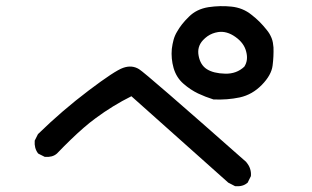

<svg xmlns="http://www.w3.org/2000/svg" viewBox="-20 -729 1040 640"><path d="M762.7 -108.9 740.2 -120.6 739.7 -121.1 739.3 -121.6 418 -408.2Q356 -377.4 298.8 -335Q279.3 -320.8 258.5 -302.7Q237.8 -284.7 215.8 -263.4Q193.8 -242.2 170.4 -217.8L169.9 -217.3Q162.1 -210.4 152.1 -207.8Q142.1 -205.1 130.4 -206.1H129.4L128.4 -206.5L108.9 -216.3L107.4 -217.3L106.4 -218.3Q93.8 -235.4 95.7 -259.3V-260.3L96.2 -261.2L106 -280.8L106.4 -281.7L107.4 -282.7Q187.5 -360.8 275.4 -427.2Q363.3 -493.7 390.6 -502.9Q419.4 -513.2 443.4 -498.5Q465.3 -485.4 800.8 -189L801.3 -188.5V-188Q810.1 -177.7 813.7 -166.3Q817.4 -154.8 816.4 -143.1V-142.1L815.9 -141.1L806.2 -121.6L805.7 -120.1L804.7 -119.6Q796.9 -112.8 786.9 -110.1Q776.9 -107.4 765.1 -108.4H764.2ZM690.4 -397.9Q665 -405.8 640.1 -417.5Q614.7 -429.7 591.8 -449.7Q567.9 -470.2 558.6 -502.4Q549.8 -533.7 552.7 -565.9Q553.7 -574.2 555.2 -581.8Q556.6 -589.4 558.6 -596.4Q560.5 -603.5 563.5 -610.4Q566.4 -617.2 570.3 -623.5Q577.1 -635.7 586.9 -648.2Q596.7 -660.6 609.4 -672.9Q634.8 -698.7 674.8 -705.1Q713.9 -710.9 751 -707Q789.6 -703.1 818.4 -679.7Q832.5 -668.9 845 -656.5Q857.4 -644 868.2 -630.4Q874 -623.5 878.2 -616.5Q882.3 -609.4 885.3 -602.1Q888.2 -594.7 889.6 -586.9Q891.1 -579.1 891.6 -571.3Q892.6 -541.5 888.7 -510.7Q886.7 -494.6 877.7 -478.5Q868.7 -462.4 853 -446.3Q821.3 -413.6 779.3 -404.3Q737.8 -395.5 691.9 -397.5H691.4ZM794.4 -506.8Q808.1 -527.8 800.8 -556.2Q797.4 -570.8 788.3 -583.3Q779.3 -595.7 764.6 -606Q735.8 -626.5 707 -622.1Q697.3 -620.6 688.5 -617.2Q679.7 -613.8 671.6 -608.2Q663.6 -602.5 656.7 -595.2Q636.2 -573.2 642.1 -543Q647.9 -512.2 669.4 -498.5Q691.4 -484.4 730.5 -483.4Q768.6 -482.4 794.4 -506.8Z"/></svg>

Font: NaikaiFont
Style: SemiBold
Weight: 600
Version: Version 1.89